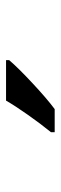

<svg xmlns="http://www.w3.org/2000/svg" viewBox="196 -1002 200 632"><g transform="rotate(-90 296.0 -686.0)"><path d="M176.8 -606V-618.2Q204.6 -652.3 234.1 -694.3Q263.7 -736.3 280.8 -766.1H414.1V-755.9Q388.7 -726.1 338.1 -679Q287.6 -631.8 252.9 -606Z"/></g></svg>

Font: f2_44652          
Style: Regular
Weight: 600
Foundry: Ascender Corporation
Version: Version 1.10